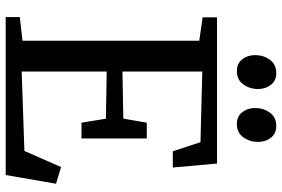

<svg xmlns="http://www.w3.org/2000/svg" viewBox="-178 -813 991 675"><g transform="rotate(90 317.5 -475.5)"><path d="M123.2 -59.1V-680.5L40.9 -692.4V-743H555L568.9 -587.5H511.8L479.9 -684.8L231.4 -691.2V-410.5L397 -413.5L411.3 -496H466.9V-266.5H411.3L397.3 -352.3L231.4 -355.1V-56.2L510.7 -65.8L567.3 -194.6L625.9 -177L595.3 0H39.9V-49.6ZM229.1 -812.8Q203.2 -812.8 188.4 -831.8Q173.7 -850.7 173.7 -877.1Q173.7 -905.9 189.9 -928.6Q206.1 -951.2 236.6 -951.2H237.6Q263.7 -951.2 278.3 -932.3Q293 -913.3 293 -887Q293 -858.2 276.8 -835.5Q260.6 -812.8 230.1 -812.8ZM415 -812.8Q389.1 -812.8 374.4 -831.8Q359.7 -850.7 359.7 -877.1Q359.7 -905.9 375.9 -928.6Q392.1 -951.2 422.6 -951.2H423.6Q449.6 -951.2 464.3 -932.3Q478.9 -913.3 478.9 -887Q478.9 -858.2 462.8 -835.5Q446.6 -812.8 416 -812.8Z"/></g></svg>

Font: Merriweather Light
Style: Regular
Weight: 300
Designer: Eben Sorkin
Foundry: Eben Sorkin
Version: Version 2.100